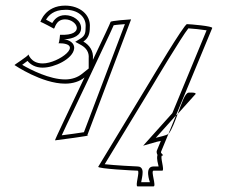

<svg xmlns="http://www.w3.org/2000/svg" viewBox="-20 -664 870 684"><path d="M32 -432C32 -432 129 -366 212 -366C240 -366 264 -374 281 -388C229 -278 174 -164 176 -164C176 -164 319 -182 291 -182L447 -595C443 -595 374 -590 374 -586C374 -584 346 -524 311 -451V-454C314 -483 298 -504 277 -516C295 -528 300 -544 300 -566C304 -612 264 -644 212 -644C141 -644 124 -586 124 -586C128 -586 172 -562 172 -562C176 -562 178 -595 212 -595C255 -595 286 -536 194 -540C194 -546 192 -510 188 -510C284 -510 189 -438 132 -438C88 -438 81 -474 81 -470C81 -464 28 -432 32 -432ZM59 -433C66 -438 73 -443 78 -447C88 -435 105 -423 132 -423C174 -423 239 -454 244 -490C247 -511 226 -522 208 -524C243 -525 269 -539 269 -564C269 -591 240 -610 212 -610C186 -610 173 -594 166 -582C158 -586 149 -592 144 -594C153 -609 171 -629 212 -629H221C263 -626 288 -600 285 -567V-566C285 -546 282 -537 269 -528L248 -515L270 -503C287 -493 298 -478 296 -456V-420L271 -400C257 -389 237 -381 212 -381C157 -381 90 -415 59 -433ZM200 -182C218 -222 258 -303 295 -382C318 -432 376 -552 385 -574C395 -576 414 -577 425 -578L279 -193C260 -190 225 -185 200 -182ZM330 -70C326 -63 460 -56 470 -56C480 -56 460 0 470 0H527C538 0 516 -56 527 -56H558C568 -56 548 -110 558 -110C568 -110 550 -117 554 -124L580 -187C572 -181 546 -176 535 -173L607 -253L736 -564C740 -571 656 -578 646 -578C636 -578 517 -378 512 -370ZM353 -79 525 -362C529 -369 627 -533 651 -563C667 -562 698 -559 716 -556L594 -261L490 -145L539 -159C542 -160 547 -161 553 -162L539 -128C536 -120 541 -113 541 -112C537 -97 543 -82 545 -71H527C493 -71 514 -15 514 -15H483C485 -27 488 -38 488 -49C488 -50 490 -71 470 -71C464 -71 388 -75 353 -79ZM580 -187C581 -188 582 -188 582 -189C593 -204 603 -231 613 -258L607 -253ZM613 -258 674 -326C674 -326 689 -336 652 -334C639 -333 627 -296 613 -258Z"/></svg>

Font: Ampere
Style: OuLn
Weight: 400
Version: Version 1